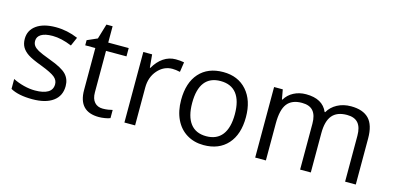

<svg xmlns="http://www.w3.org/2000/svg" viewBox="-64 -1028 2880 1407"><g transform="rotate(15 1376.0 -324.5)"><path d="M431.2 -146Q431.2 -71.3 375.5 -30.8Q319.8 9.8 219.2 9.8Q112.8 9.8 53.2 -23.9V-99.1Q91.8 -79.6 136 -68.4Q180.2 -57.1 221.2 -57.1Q284.7 -57.1 318.8 -77.4Q353 -97.7 353 -139.2Q353 -170.4 325.9 -192.6Q298.8 -214.8 220.2 -245.1Q145.5 -272.9 114 -293.7Q82.5 -314.5 67.1 -340.8Q51.8 -367.2 51.8 -403.8Q51.8 -469.2 105 -507.1Q158.2 -544.9 251 -544.9Q337.4 -544.9 419.9 -509.8L391.1 -443.8Q310.5 -477.1 245.1 -477.1Q187.5 -477.1 158.2 -459Q128.9 -440.9 128.9 -409.2Q128.9 -387.7 139.9 -372.6Q150.9 -357.4 175.3 -343.8Q199.7 -330.1 269 -304.2Q364.3 -269.5 397.7 -234.4Q431.2 -199.2 431.2 -146Z M735.8 -57.1Q757.3 -57.1 777.3 -60.3Q797.4 -63.5 809.1 -66.9V-4.9Q795.9 1.5 770.3 5.6Q744.6 9.8 724.1 9.8Q568.8 9.8 568.8 -153.8V-472.2H492.2V-511.2L568.8 -544.9L603 -659.2H649.9V-535.2H805.2V-472.2H649.9V-157.2Q649.9 -108.9 672.9 -83Q695.8 -57.1 735.8 -57.1Z M1160.2 -544.9Q1195.8 -544.9 1224.1 -539.1L1212.9 -463.9Q1179.7 -471.2 1154.3 -471.2Q1089.4 -471.2 1043.2 -418.5Q997.1 -365.7 997.1 -287.1V0H916V-535.2H982.9L992.2 -436H996.1Q1025.9 -488.3 1067.9 -516.6Q1109.9 -544.9 1160.2 -544.9Z M1766.1 -268.1Q1766.1 -137.2 1700.2 -63.7Q1634.3 9.8 1518.1 9.8Q1446.3 9.8 1390.6 -23.9Q1335 -57.6 1304.7 -120.6Q1274.4 -183.6 1274.4 -268.1Q1274.4 -398.9 1339.8 -471.9Q1405.3 -544.9 1521.5 -544.9Q1633.8 -544.9 1700 -470.2Q1766.1 -395.5 1766.1 -268.1ZM1358.4 -268.1Q1358.4 -165.5 1399.4 -111.8Q1440.4 -58.1 1520 -58.1Q1599.6 -58.1 1640.9 -111.6Q1682.1 -165 1682.1 -268.1Q1682.1 -370.1 1640.9 -423.1Q1599.6 -476.1 1519 -476.1Q1439.5 -476.1 1398.9 -423.8Q1358.4 -371.6 1358.4 -268.1Z M2590.3 0V-348.1Q2590.3 -412.1 2563 -444.1Q2535.6 -476.1 2478 -476.1Q2402.3 -476.1 2366.2 -432.6Q2330.1 -389.2 2330.1 -298.8V0H2249V-348.1Q2249 -412.1 2221.7 -444.1Q2194.3 -476.1 2136.2 -476.1Q2060.1 -476.1 2024.7 -430.4Q1989.3 -384.8 1989.3 -280.8V0H1908.2V-535.2H1974.1L1987.3 -461.9H1991.2Q2014.2 -501 2055.9 -522.9Q2097.7 -544.9 2149.4 -544.9Q2274.9 -544.9 2313.5 -454.1H2317.4Q2341.3 -496.1 2386.7 -520.5Q2432.1 -544.9 2490.2 -544.9Q2581.1 -544.9 2626.2 -498.3Q2671.4 -451.7 2671.4 -349.1V0Z"/></g></svg>

Font: f02132580
Style: Regular
Weight: 400
Foundry: Ascender Corporation
Version: Version 1.10